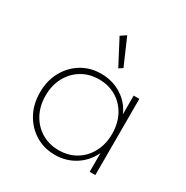

<svg xmlns="http://www.w3.org/2000/svg" viewBox="-183 -950 1081 1117"><g transform="rotate(30 357.5 -391.0)"><path d="M335.5 16Q263 16 205 -19.2Q147 -54.5 113.5 -116Q80 -177.5 80 -256Q80 -335 113.5 -396.2Q147 -457.5 204.8 -492.8Q262.5 -528 335.5 -528Q411.5 -528 472.2 -490.2Q533 -452.5 561.5 -386.5V-512H599.5V0H561.5V-126Q530 -59.5 470.2 -21.8Q410.5 16 335.5 16ZM341 -18.5Q406.5 -18.5 456.8 -48.8Q507 -79 535.8 -133Q564.5 -187 564.5 -256Q564.5 -325.5 536 -379.2Q507.5 -433 457 -463.2Q406.5 -493.5 341 -493.5Q276.5 -493.5 226 -463.2Q175.5 -433 146.5 -379.2Q117.5 -325.5 117.5 -256Q117.5 -187 146.5 -133.2Q175.5 -79.5 226 -49Q276.5 -18.5 341 -18.5ZM404.5 -604.5 316.5 -772.5 353.5 -797.5 430 -621Z"/></g></svg>

Font: Spartan Thin ExtraLight
Style: Regular
Weight: 250
Version: Version 1.004